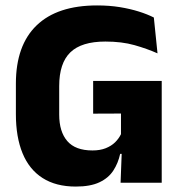

<svg xmlns="http://www.w3.org/2000/svg" viewBox="-20 -673 668 707"><path d="M259 14Q186 14 136.8 -17.5Q87.5 -49 63 -108.8Q38.5 -168.5 38.5 -252.5V-365Q38.5 -506 114.8 -579.5Q191 -653 337.5 -653Q382.5 -653 421 -646.8Q459.5 -640.5 491.2 -630.5Q523 -620.5 546.5 -608.5L560 -476.5Q522 -493.5 475.2 -506.8Q428.5 -520 368 -520Q280 -520 239 -480.2Q198 -440.5 198 -356V-251Q198 -188 227.8 -153.5Q257.5 -119 320.5 -119Q348.5 -119 369.2 -127.2Q390 -135.5 403.8 -149Q417.5 -162.5 425.5 -179V-301L446 -255L323 -254.5V-375H575.5V-106.5H422.5Q415 -72 397.2 -44.8Q379.5 -17.5 346.2 -1.8Q313 14 259 14ZM424 0 429 -131.5H575.5V0Z"/></svg>

Font: Anek Kannada Medium
Style: Bold
Weight: 700
Version: Version 1.003